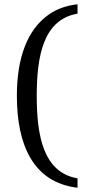

<svg xmlns="http://www.w3.org/2000/svg" viewBox="-20 -737 415 899"><path d="M152 -288C152 -477 184 -646 343 -673V-717C290 -711 246 -695 210 -670C106 -598 59 -463 59 -288C59 -58 136 118 343 142V98C184 71 152 -99 152 -288Z"/></svg>

Font: Veleka
Style: Regular
Weight: 400
Designer: Stefan Peev, Context Ltd, 2016; SIL International, 1997-2014.
Foundry: Stefan Peev, Context Ltd, 2016
Version: Version 1.000